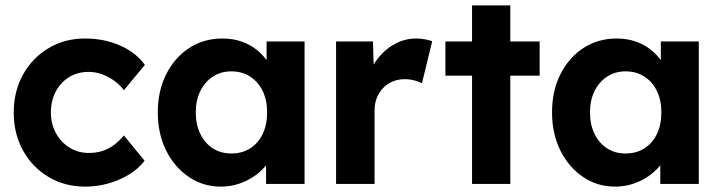

<svg xmlns="http://www.w3.org/2000/svg" viewBox="-20 -683 2680 713"><path d="M31 -265Q31 -344 65.5 -406Q100 -468 160 -504Q220 -540 296 -540Q367 -540 426 -514Q485 -488 518 -442L440 -348Q426 -367 405 -382.5Q384 -398 359.5 -407Q335 -416 309 -416Q268 -416 236.5 -396.5Q205 -377 187 -343Q169 -309 169 -265Q169 -223 187.5 -189Q206 -155 238 -135Q270 -115 310 -115Q336 -115 359 -122Q382 -129 402.5 -144Q423 -159 440 -180L517 -86Q484 -43 423.5 -16.5Q363 10 296 10Q220 10 160 -26Q100 -62 65.5 -124Q31 -186 31 -265Z M566 -266Q566 -346 597.5 -408Q629 -470 683 -505Q737 -540 806 -540Q845 -540 877.5 -528.5Q910 -517 934.5 -497Q959 -477 976 -451Q993 -425 1000 -395L970 -400V-529H1111V0H968V-127L1000 -130Q992 -102 974 -77Q956 -52 929.5 -32.5Q903 -13 870 -1.5Q837 10 800 10Q734 10 681 -26Q628 -62 597 -124Q566 -186 566 -266ZM972 -266Q972 -311 955.5 -345Q939 -379 909 -398.5Q879 -418 839 -418Q800 -418 770.5 -398.5Q741 -379 724 -345Q707 -311 707 -266Q707 -220 724 -185.5Q741 -151 770.5 -132Q800 -113 839 -113Q879 -113 909 -132Q939 -151 955.5 -185.5Q972 -220 972 -266Z M1228 0V-529H1365L1370 -359L1346 -394Q1358 -435 1385 -468.5Q1412 -502 1448.5 -521Q1485 -540 1525 -540Q1542 -540 1558 -537Q1574 -534 1585 -530L1547 -374Q1536 -380 1518.5 -384.5Q1501 -389 1483 -389Q1459 -389 1438.5 -380.5Q1418 -372 1403 -356.5Q1388 -341 1379.5 -320Q1371 -299 1371 -274V0Z M1733 0V-402H1634V-529H1733V-663H1875V-529H1984V-402H1875V0Z M2030 -266Q2030 -346 2061.5 -408Q2093 -470 2147 -505Q2201 -540 2270 -540Q2309 -540 2341.5 -528.5Q2374 -517 2398.5 -497Q2423 -477 2440 -451Q2457 -425 2464 -395L2434 -400V-529H2575V0H2432V-127L2464 -130Q2456 -102 2438 -77Q2420 -52 2393.5 -32.5Q2367 -13 2334 -1.5Q2301 10 2264 10Q2198 10 2145 -26Q2092 -62 2061 -124Q2030 -186 2030 -266ZM2436 -266Q2436 -311 2419.5 -345Q2403 -379 2373 -398.5Q2343 -418 2303 -418Q2264 -418 2234.5 -398.5Q2205 -379 2188 -345Q2171 -311 2171 -266Q2171 -220 2188 -185.5Q2205 -151 2234.5 -132Q2264 -113 2303 -113Q2343 -113 2373 -132Q2403 -151 2419.5 -185.5Q2436 -220 2436 -266Z"/></svg>

Font: Our Lexend SemiBold
Style: Regular
Weight: 600
Designer: Bonnie Shaver-Troup, Thomas Jockin
Foundry: Lexend
Version: Version 1.007